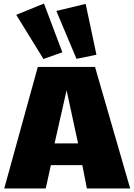

<svg xmlns="http://www.w3.org/2000/svg" viewBox="-20 -1067 757 1087"><path d="M4 0 194 -688H518L717 0H472L446 -132H268L239 0ZM289 -255H422L357 -556ZM226 -733 72 -983 229 -1047 333 -771ZM413 -734 299 -1005 465 -1045 526 -757Z"/></svg>

Font: Paytone One
Style: Regular
Weight: 400
Designer: Vernon Adams
Foundry: Vernon Adams
Version: Version 1.002; ttfautohint (v1.8.4.7-5d5b);gftools[0.9.23]